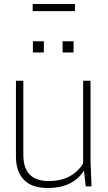

<svg xmlns="http://www.w3.org/2000/svg" viewBox="-20 -935 543 963"><path d="M356 -879H144V-915H356ZM220 8Q139 8 99.5 -33.5Q60 -75 60 -150V-530H97V-160Q97 -91 129.5 -59Q162 -27 223 -27Q259 -27 287.5 -34.5Q316 -42 337 -55Q358 -68 373 -83.5Q388 -99 397 -116V-530H434V-130L439 0H410L401 -79Q345 8 220 8ZM349 -672H294V-728H349ZM200 -672H145V-728H200Z"/></svg>

Font: Tanohe Sans ExtraLight
Style: Regular
Weight: 250
Designer: Village Type and Design LLC & Cristiano Sobral
Foundry: Cooper Hewitt Smithsonian Design Museum
Version: Version 1.00;May 30, 2020;FontCreator 12.0.0.2522 64-bit; tt